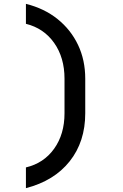

<svg xmlns="http://www.w3.org/2000/svg" viewBox="-20 -860 640 1000"><path d="M115 120V12Q208 -10 262 -85.5Q316 -161 316 -270V-450Q316 -560 262 -636.5Q208 -713 115 -736V-840Q211 -816 280 -760.5Q349 -705 386.5 -626Q424 -547 424 -450V-270Q424 -122 343 -20Q262 82 115 120Z"/></svg>

Font: Tiny SemiBold
Style: Regular
Weight: 600
Designer: Philipp Nurullin, Konstantin Bulenkov
Foundry: JetBrains
Version: Version 2.251; ttfautohint (v1.8.4.7-5d5b)